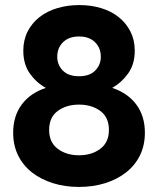

<svg xmlns="http://www.w3.org/2000/svg" viewBox="-20 -730 624 758"><path d="M292 8Q236 8 188.5 -7Q141 -22 106 -49.5Q71 -77 51.5 -116.5Q32 -156 32 -206Q32 -272 66 -317.5Q100 -363 161 -383Q124 -403 98 -439.5Q72 -476 72 -530Q72 -572 89 -605.5Q106 -639 136 -662.5Q166 -686 206.5 -698Q247 -710 293 -710Q339 -710 379 -698Q419 -686 448.5 -662.5Q478 -639 495 -605.5Q512 -572 512 -530Q512 -476 485.5 -439.5Q459 -403 423 -383Q484 -363 518 -317.5Q552 -272 552 -206Q552 -156 532.5 -116.5Q513 -77 478 -49.5Q443 -22 395.5 -7Q348 8 292 8ZM292 -117Q342 -117 376 -142.5Q410 -168 410 -217Q410 -267 376 -292Q342 -317 292 -317Q242 -317 208 -292Q174 -267 174 -217Q174 -168 208 -142.5Q242 -117 292 -117ZM292 -429Q334 -429 356 -451.5Q378 -474 378 -506Q378 -541 355 -563.5Q332 -586 292 -586Q252 -586 229 -563.5Q206 -541 206 -506Q206 -474 228 -451.5Q250 -429 292 -429Z"/></svg>

Font: Tilda Sans Extra Bold
Style: Regular
Weight: 800
Designer: ParaType Ltd
Foundry: ParaType Ltd
Version: Version 1.009